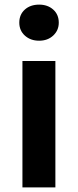

<svg xmlns="http://www.w3.org/2000/svg" viewBox="-20 -811 337 831"><path d="M77.1 0V-546.9H219.7V0ZM63.5 -712.9Q63.5 -748 87.4 -769.5Q111.3 -791 149.4 -791Q186.5 -791 210.4 -769.5Q234.4 -748 234.4 -712.9Q234.4 -679.7 210.4 -657.2Q186.5 -634.8 149.4 -634.8Q112.3 -634.8 87.9 -656.7Q63.5 -678.7 63.5 -712.9Z"/></svg>

Font: Bpmf GenYo Gothic B
Style: B
Weight: 700
Foundry: But Ko
Version: Version 1.320